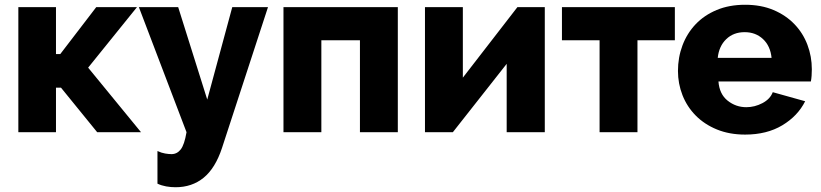

<svg xmlns="http://www.w3.org/2000/svg" viewBox="-20 -555 3446 806"><path d="M384 -525H555L350 -271L572 0H388L236 -187H215V0H57V-525H215V-328H233Z M641 79Q658 87 673.5 89.5Q689 92 700 92Q723 92 738.5 72.5Q754 53 763 0L563 -525H728L850 -137L955 -525H1105L912 66Q884 151 835 191Q786 231 717 231Q697 231 677.5 227.5Q658 224 641 216Z M1650 0H1491V-386H1329V0H1170V-525H1650Z M1923 -229 2152 -525H2267V0H2107V-287L1881 0H1764V-525H1923Z M2656 0H2497V-386H2339V-525H2813V-386H2656Z M3108 10Q3042 10 2989.5 -11.5Q2937 -33 2900.5 -70Q2864 -107 2845 -155.5Q2826 -204 2826 -257Q2826 -314 2845 -364.5Q2864 -415 2900 -453Q2936 -491 2988.5 -513Q3041 -535 3108 -535Q3175 -535 3227 -513Q3279 -491 3315 -453.5Q3351 -416 3369.5 -367Q3388 -318 3388 -264Q3388 -250 3387 -236.5Q3386 -223 3384 -213H2996Q3000 -160 3034.5 -132.5Q3069 -105 3113 -105Q3148 -105 3180.5 -122Q3213 -139 3224 -168L3360 -130Q3329 -68 3264 -29Q3199 10 3108 10ZM3219 -312Q3214 -362 3183 -391Q3152 -420 3106 -420Q3059 -420 3028.5 -390.5Q2998 -361 2993 -312Z"/></svg>

Font: Boldmen
Style: Bold
Weight: 700
Designer: Matt McInerney, Pablo Impallari, Rodrigo Fuenzalida
Foundry: LIVING CONCEPT
Version: Version 1.000